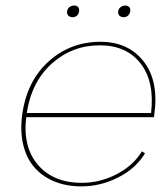

<svg xmlns="http://www.w3.org/2000/svg" viewBox="-20 -660 585 690"><path d="M272 9.8Q218.3 9.8 175 -8.1Q131.8 -25.9 103.3 -58.8Q74.7 -91.8 63.2 -140.9Q51.8 -189.9 60.1 -250Q77.1 -369.6 155.3 -439.7Q233.4 -509.8 340.8 -509.8Q441.9 -509.8 496.8 -438.5Q551.8 -367.2 534.2 -246.1Q534.2 -240.7 533.2 -238.8H74.2Q61.5 -130.4 117.2 -66.7Q172.9 -2.9 273.9 -2.9Q338.4 -2.9 398.2 -33.4Q458 -64 490.2 -116.2L501 -108.9Q467.8 -54.2 404.5 -22.2Q341.3 9.8 272 9.8ZM76.2 -253.9H522.9Q536.1 -366.2 485.4 -431.6Q434.6 -497.1 338.9 -497.1Q239.3 -497.1 166.3 -431.6Q93.3 -366.2 76.2 -253.9ZM221.2 -620.1Q222.7 -629.4 230 -634.8Q237.3 -640.1 247.1 -640.1Q255.9 -640.1 260.7 -634.5Q265.6 -628.9 264.2 -620.1Q263.7 -610.4 256.8 -604.2Q250 -598.1 241.2 -598.1Q231 -598.1 225.3 -604.2Q219.7 -610.4 221.2 -620.1ZM404.8 -620.1Q406.2 -628.9 413.6 -634.5Q420.9 -640.1 431.2 -640.1Q439 -640.1 444.3 -634.5Q449.7 -628.9 448.2 -620.1Q446.8 -610.4 440.2 -604.2Q433.6 -598.1 424.8 -598.1Q414.6 -598.1 408.9 -604.2Q403.3 -610.4 404.8 -620.1Z"/></svg>

Font: Human Sans Thin
Style: Italic
Weight: 100
Italic angle: -8°
Designer: Tim Radville
Foundry: Continuum
Version: Version 1.000;FEAKit 1.0